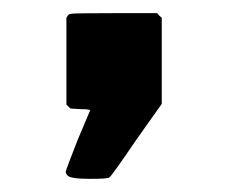

<svg xmlns="http://www.w3.org/2000/svg" viewBox="-20 -166 346 292"><path d="M81 -139Q84 -145 88 -145Q89 -146 154 -146H219Q222 -142 226 -139V-8L187 47Q149 103 146 104Q144 106 116 106Q85 106 82 100Q80 98 80 95Q80 93 98 47L117 2Q117 0 102 0L87 -1L81 -7Z"/></svg>

Font: KaTeX_SansSerif
Style: Bold
Weight: 700
Version: Version 1.1; ttfautohint (v1.3)